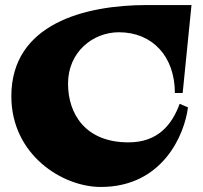

<svg xmlns="http://www.w3.org/2000/svg" viewBox="-20 -720 805 762"><path d="M693 -308C662 -223 605 -155 490 -155C317 -155 250 -270 250 -388C250 -514 349 -592 452 -592C585 -592 674 -496 674 -351H705L740 -700H564C317 -700 25 -626 25 -338C25 -106 227 22 380 22C627 22 713 -188 726 -294Z"/></svg>

Font: Ouroboros
Style: Regular
Weight: 400
Designer: Ariel Martín Pérez
Foundry: Velvetyne Type Foundry
Version: Version 2.001;hotconv 1.0.109;makeotfexe 2.5.65596